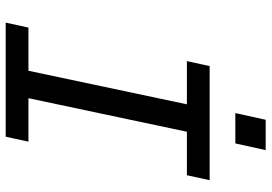

<svg xmlns="http://www.w3.org/2000/svg" viewBox="-156 -774 931 658"><g transform="rotate(90 309.0 -445.5)"><path d="M58 0 75 -78H223L338 -621H190L207 -699H598L581 -621H432L317 -78H466L449 0ZM391 -891H495L472 -787H368Z"/></g></svg>

Font: Fragment Mono SC
Style: Italic
Weight: 400
Italic angle: -12°
Monospace: yes
Designer: Wei Huang based on Nimbus Sans by URW Studio, based on Helvetica by Max Miedinger.
Foundry: Wei Huang
Version: Version 1.012; ttfautohint (v1.8.4.7-5d5b)